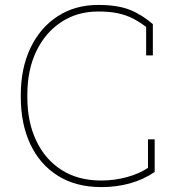

<svg xmlns="http://www.w3.org/2000/svg" viewBox="-20 -741 698 771"><path d="M387.7 10.3Q284.2 10.3 211.9 -35.6Q139.6 -81.1 101.6 -162.4Q63.5 -243.7 63.5 -351.1V-359.9Q63.5 -466.8 102.5 -548.8Q141.6 -630.4 211.7 -675.8Q281.7 -721.2 374.5 -721.2Q451.7 -721.2 501 -701.7Q550.3 -682.1 593.8 -644V-518.6H566.9V-632.8Q540.5 -652.8 514.2 -666.5Q487.3 -680.2 454.3 -687.5Q421.4 -694.8 374.5 -694.8Q290.5 -694.8 226.6 -652.8Q162.1 -610.8 126 -535.6Q89.8 -460.4 89.8 -360.8V-351.1Q89.8 -251 125.5 -176.3Q160.6 -101.1 227.1 -58.6Q293.5 -16.1 386.2 -16.1Q439.9 -16.1 489.7 -29.8Q539.6 -43.5 574.2 -66.9V-181.6H601.1V-50.3Q555.2 -19.5 501.5 -4.6Q447.8 10.3 387.7 10.3Z"/></svg>

Font: Suwannaphum Thin
Style: Regular
Weight: 100
Designer: Danh Hong
Version: Version 8.002; ttfautohint (v1.8.3)